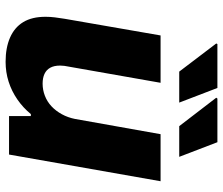

<svg xmlns="http://www.w3.org/2000/svg" viewBox="-74 -690 778 669"><g transform="rotate(90 314.5 -356.0)"><path d="M196 13Q147 13 111.5 -2.5Q76 -18 57.5 -48.5Q39 -79 39 -126Q39 -142 41 -158.5Q43 -175 46 -193L104 -527H269L213 -209Q211 -200 210 -192Q209 -184 209 -177Q209 -156 216.5 -142.5Q224 -129 238 -122.5Q252 -116 272 -116Q294 -116 314.5 -124Q335 -132 351 -147Q367 -162 378.5 -183Q390 -204 395 -229L448 -527H612L519 1H385V-75H378Q356 -48 327 -28Q298 -8 265 2.5Q232 13 196 13ZM420 -592 321 -721 324 -725H476L527 -592ZM230 -592 132 -721 134 -725H287L338 -592Z"/></g></svg>

Font: Archivo SemiBold ExtraBold
Style: Italic
Weight: 800
Italic angle: -10°
Version: Version 2.001